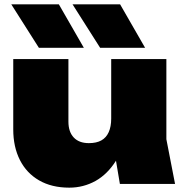

<svg xmlns="http://www.w3.org/2000/svg" viewBox="-20 -847 847 884"><path d="M533 -827 648 -627H441L314 -827ZM251 -827 366 -627H159L32 -827ZM299 17Q218 17 160 -16.5Q102 -50 71.5 -110.5Q41 -171 41 -251V-575H295V-287Q295 -240 319.5 -214Q344 -188 389 -188Q424 -188 446.5 -200.5Q469 -213 480.5 -238.5Q492 -264 492 -301V-575H746V-206L786 0H532L514 -107Q475 -45 420 -14Q364 17 299 17Z"/></svg>

Font: Bounded
Style: Regular
Weight: 900
Designer: Vlad Churkin
Version: Version 1.0